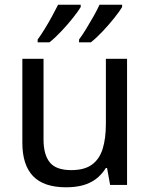

<svg xmlns="http://www.w3.org/2000/svg" viewBox="-20 -786 640 816"><path d="M261 10Q166 10 120.5 -37.5Q75 -85 75 -179V-536H165V-193Q165 -129 191.5 -96Q218 -63 283 -63Q339 -63 371 -86.5Q403 -110 416.5 -154Q430 -198 430 -260V-536H520V0H448L435 -72H430Q411 -42 386 -24Q361 -6 330 2Q299 10 261 10ZM316 -618Q330 -637 346 -663Q362 -689 377.5 -716.5Q393 -744 403 -766H499V-756Q489 -739 466 -710Q443 -681 416 -652.5Q389 -624 366 -606H316ZM140 -618Q154 -637 170 -663Q186 -689 201 -716.5Q216 -744 227 -766H323V-756Q313 -739 290 -710Q267 -681 240 -652.5Q213 -624 190 -606H140Z"/></svg>

Font: Noto Sans Mono
Style: Regular
Weight: 400
Designer: Monotype Design Team
Foundry: Monotype Imaging Inc.
Version: Version 2.014